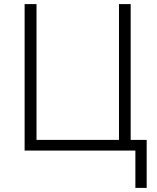

<svg xmlns="http://www.w3.org/2000/svg" viewBox="-20 -734 764 936"><path d="M695 -52V182H640V0H100V-714H158V-52H560V-714H617V-52Z"/></svg>

Font: BC Sans Light
Style: Regular
Weight: 300
Designer: Monotype Design Team
Foundry: Monotype Imaging Inc.
Version: Version 2.000;GOOG;noto-source:20170915:90ef993387c0